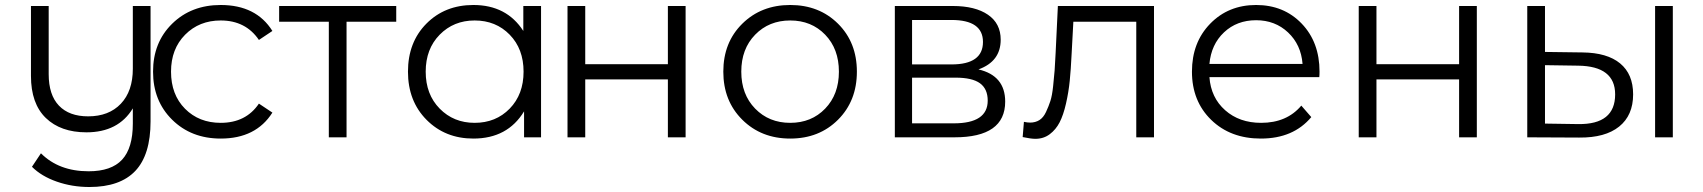

<svg xmlns="http://www.w3.org/2000/svg" viewBox="-20 -550 6821 769"><path d="M512 -526H583V-64Q583 70 522 134.5Q461 199 338 199Q269 199 207.5 177.5Q146 156 108 118L144 64Q216 136 335 136Q426 136 469 89.5Q512 43 512 -55V-116Q454 -20 326 -20Q223 -20 163.5 -77.5Q104 -135 104 -246V-526H175V-253Q175 -170 216 -127Q257 -84 333 -84Q416 -84 464 -134.5Q512 -185 512 -275Z M864 5Q746 5 669.5 -70.5Q593 -146 593 -263Q593 -380 669.5 -455Q746 -530 864 -530Q1006 -530 1071 -426L1017 -390Q964 -468 864 -468Q778 -468 721.5 -411Q665 -354 665 -263Q665 -171 721 -114.5Q777 -58 864 -58Q965 -58 1017 -135L1071 -99Q1005 5 864 5Z M1567 -526V-463H1368V0H1297V-463H1098V-526Z M2076 -526H2147V0H2079V-104Q2013 5 1876 5Q1763 5 1688.5 -70Q1614 -145 1614 -263Q1614 -381 1688 -455.5Q1762 -530 1876 -530Q2009 -530 2076 -426ZM1881 -58Q1966 -58 2021.5 -115Q2077 -172 2077 -263Q2077 -354 2021.5 -411Q1966 -468 1881 -468Q1797 -468 1741 -411Q1685 -354 1685 -263Q1685 -172 1741 -115Q1797 -58 1881 -58Z M2253 0V-526H2324V-293H2655V-526H2726V0H2655V-232H2324V0Z M3336.5 -70.5Q3261 5 3145 5Q3029 5 2953 -70.5Q2877 -146 2877 -263Q2877 -380 2953 -455Q3029 -530 3145 -530Q3261 -530 3336.5 -455Q3412 -380 3412 -263Q3412 -146 3336.5 -70.5ZM3004.5 -115Q3060 -58 3145 -58Q3230 -58 3285 -115Q3340 -172 3340 -263Q3340 -354 3285 -411Q3230 -468 3145 -468Q3060 -468 3004.5 -411Q2949 -354 2949 -263Q2949 -172 3004.5 -115Z M3899 -272Q4006 -247 4006 -143Q4006 0 3803 0H3564V-526H3796Q3886 -526 3937 -491Q3988 -456 3988 -391Q3988 -304 3899 -272ZM3633 -470V-292H3791Q3917 -292 3917 -382Q3917 -470 3791 -470ZM3800 -56Q3936 -56 3936 -147Q3936 -194 3905 -216.5Q3874 -239 3807 -239H3633V-56Z M4217 -526H4602V0H4531V-463H4279L4272 -333Q4269 -271 4264.5 -226Q4260 -181 4249.5 -135Q4239 -89 4224 -60Q4209 -31 4184.5 -12.5Q4160 6 4127 6Q4109 6 4076 -1L4081 -62Q4095 -59 4106 -59Q4127 -59 4143 -69Q4159 -79 4169.5 -101.5Q4180 -124 4187 -145.5Q4194 -167 4198 -205Q4202 -243 4204 -268Q4206 -293 4208 -338Z M5265 -263Q5265 -249 5264 -241H4824Q4830 -159 4887 -108.5Q4944 -58 5031 -58Q5134 -58 5192 -127L5232 -81Q5160 5 5030 5Q4908 5 4831 -70Q4754 -145 4754 -263Q4754 -380 4827 -455Q4900 -530 5011 -530Q5122 -530 5193.5 -455.5Q5265 -381 5265 -263ZM5011 -469Q4934 -469 4882.5 -420.5Q4831 -372 4824 -294H5197Q5191 -371 5139 -420Q5087 -469 5011 -469Z M5422 0V-526H5493V-293H5824V-526H5895V0H5824V-232H5493V0Z M6318 -340Q6417 -339 6469 -296Q6521 -253 6521 -172Q6521 -88 6465 -43Q6409 2 6305 1L6097 0V-526H6168V-342ZM6609 0V-526H6680V0ZM6301 -53Q6449 -51 6449 -172Q6449 -285 6301 -287L6168 -289V-55Z"/></svg>

Font: mBank
Style: Regular
Weight: 400
Designer: Julieta Ulanovsky
Foundry: Julieta Ulanovsky
Version: Version 7.200;PS 007.200;hotconv 1.0.88;makeotf.lib2.5.64775